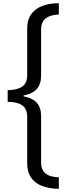

<svg xmlns="http://www.w3.org/2000/svg" viewBox="-20 -813 423 1201"><path d="M348 368Q287 367 242.5 350Q198 333 174 297.5Q150 262 150 209V-82Q150 -133 118.5 -154.5Q87 -176 28 -176V-249Q87 -250 118.5 -271Q150 -292 150 -342V-636Q150 -689 175 -724Q200 -759 245 -776Q290 -793 348 -793V-722Q296 -721 266.5 -698.5Q237 -676 237 -627V-338Q237 -287 210 -256.5Q183 -226 128 -216V-210Q184 -200 210.5 -169.5Q237 -139 237 -88V203Q237 235 250 255.5Q263 276 288 285.5Q313 295 348 296Z"/></svg>

Font: kannada115
Style: Book
Weight: 400
Designer: Jelle Bosma - Monotype Design Team
Foundry: Monotype Imaging Inc.
Version: Version 2.003